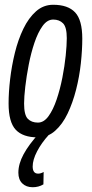

<svg xmlns="http://www.w3.org/2000/svg" viewBox="-20 -566 387 805"><path d="M139 10Q76 10 46 -22Q16 -54 16 -132Q16 -179 22.5 -234.5Q29 -290 42.5 -345Q56 -400 78 -445.5Q100 -491 131 -518.5Q162 -546 203 -546Q265 -546 295 -514Q325 -482 325 -404Q325 -357 319 -301Q313 -245 299 -190Q285 -135 263.5 -90Q242 -45 211 -17.5Q180 10 139 10ZM139 -52Q164 -52 183.5 -79Q203 -106 217.5 -149Q232 -192 241.5 -240.5Q251 -289 255.5 -333Q260 -377 260 -406Q260 -452 244.5 -468Q229 -484 203 -484Q178 -484 158.5 -457Q139 -430 124.5 -387Q110 -344 100.5 -295Q91 -246 86 -202.5Q81 -159 81 -132Q81 -84 96.5 -68Q112 -52 139 -52ZM143 -6 185 -1Q154 33 135.5 68.5Q117 104 117 132Q117 162 140 162Q151 162 163 155L162 207Q142 219 117 219Q90 219 73.5 203Q57 187 57 158Q57 121 79 80.5Q101 40 143 -6Z"/></svg>

Font: Georama Condensed
Style: Italic
Weight: 400
Width: 3
Italic angle: -9°
Designer: Jean-Baptiste Levee
Foundry: Production Type
Version: Version 1.000